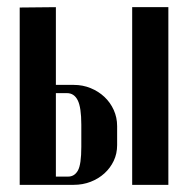

<svg xmlns="http://www.w3.org/2000/svg" viewBox="-20 -516 519 536"><path d="M186 -279Q211 -279 233 -270Q255 -261 271.5 -245.5Q288 -230 297.5 -209Q307 -188 307 -164V-111Q307 -87 297.5 -67Q288 -47 271.5 -32Q255 -17 233 -8.5Q211 0 186 0H35V-495L136 -496V-279ZM450 -496V0H349V-496ZM207 -168Q207 -216 197 -236Q187 -256 167 -256H136V-23H170Q188 -23 197.5 -40Q207 -57 207 -106Z"/></svg>

Font: Moniqa Extra Bold Narrow Heading
Style: Regular
Weight: 800
Width: 4
Designer: Rajesh Rajput
Foundry: Rajesh Rajput
Version: Version 1.000;December 15, 2022;FontCreator 14.0.0.2794 32-b